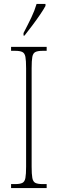

<svg xmlns="http://www.w3.org/2000/svg" viewBox="-20 -951 293 971"><path d="M36 0V-20H56Q81 -20 93 -26Q105 -32 108.5 -51Q112 -70 112 -108V-606Q112 -645 108.5 -663.5Q105 -682 93 -688Q81 -694 56 -694H36V-714H216V-694H196Q171 -694 159 -688Q147 -682 143.5 -663.5Q140 -645 140 -606V-108Q140 -70 143.5 -51Q147 -32 159 -26Q171 -20 196 -20H216V0ZM99 -784Q122 -828 138.5 -862.5Q155 -897 165 -931H210V-921Q201 -904 183 -877.5Q165 -851 144 -823Q123 -795 104 -771H99Z"/></svg>

Font: Noto Serif Tamil ExtraCondensed Thin
Style: Regular
Weight: 100
Width: 2
Designer: Indian Type Foundry, Tom Grace, and the Monotype Design Team
Foundry: Monotype Imaging Inc.
Version: Version 2.004; ttfautohint (v1.8.4.7-5d5b)